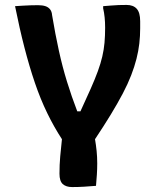

<svg xmlns="http://www.w3.org/2000/svg" viewBox="-20 -563 640 778"><path d="M365 1Q369 24 371.5 48.5Q374 73 374 99Q374 122 372.5 145Q371 168 369 190Q345 192 321 193.5Q297 195 272 195Q248 195 234.5 183Q221 171 221 141Q221 105 224 71Q227 37 231 1Q199 -48 171.5 -104.5Q144 -161 121.5 -227Q99 -293 79 -370.5Q59 -448 41 -538Q56 -539 72 -540Q88 -541 104 -541.5Q120 -542 134 -542Q152 -542 164 -538Q176 -534 183 -525Q190 -516 191 -502Q204 -424 218.5 -358Q233 -292 251.5 -232Q270 -172 293 -112H306Q330 -164 347.5 -203.5Q365 -243 376.5 -274.5Q388 -306 394.5 -334Q401 -362 403.5 -390Q406 -418 406 -451Q406 -473 404 -492.5Q402 -512 398 -529V-538Q414 -539 429.5 -540.5Q445 -542 461 -542.5Q477 -543 493 -543Q520 -543 534 -527.5Q548 -512 548 -477V-448Q548 -417 544.5 -386.5Q541 -356 533 -324.5Q525 -293 511.5 -258Q498 -223 477.5 -184Q457 -145 429 -99Q401 -53 365 1Z"/></svg>

Font: Rec Mono Semicasual
Style: Bold
Weight: 700
Version: Version 1.085; ttfautohint (v1.8.4.7-5d5b)